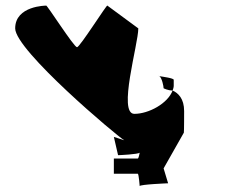

<svg xmlns="http://www.w3.org/2000/svg" viewBox="-20 -714 804 683"><path d="M34 -613C34 -535 396 -230 422 -215L385 -227L400 -162C404 -162 472 -165 477 -171C476 -166 473 -150 470 -150H385V-96H470C474 -96 477 -48 477 -52C477 -58 578 -62 578 -62L562 -115L634 -242C635 -246 635 -315 635 -319C635 -363 614 -383 594 -392C577 -346 509 -309 458 -309C398 -309 472 -557 472 -613L362 -694C362 -702 264 -546 254 -546C243 -546 144 -702 144 -694C144 -694 34 -694 34 -613ZM547 -443C546 -444 545 -444 544 -444C544 -444 543 -444 547 -443ZM547 -443C556 -437 562 -407 562 -400C562 -400 577 -392 594 -392C596 -398 598 -403 598 -409V-430C598 -436 560 -441 547 -443Z"/></svg>

Font: Ampere
Style: Regular
Weight: 400
Version: Version 1